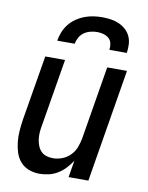

<svg xmlns="http://www.w3.org/2000/svg" viewBox="-84 -801 669 870"><g transform="rotate(10 250.0 -366.0)"><path d="M158 8Q132 8 108.5 -1Q85 -10 69.5 -28Q54 -46 46.5 -69.5Q39 -93 36.5 -118Q34 -143 36 -169Q38 -195 42 -221L92 -520H183L131 -207Q128 -192 127 -176Q126 -160 128 -145Q130 -130 135.5 -116Q141 -102 151 -91.5Q161 -81 175.5 -76.5Q190 -72 206 -72Q227 -72 248 -80Q269 -88 285 -104Q301 -120 309 -140.5Q317 -161 321 -182L377 -520H468L382 0H291L304 -78Q292 -59 276 -42Q260 -25 241 -13.5Q222 -2 200.5 3Q179 8 158 8ZM133 -600Q136 -620 144 -640Q152 -660 165.5 -677Q179 -694 197 -706.5Q215 -719 235 -726.5Q255 -734 275.5 -737Q296 -740 316 -740Q336 -740 356 -737Q376 -734 393 -726.5Q410 -719 424 -706.5Q438 -694 446 -677Q454 -660 455 -640Q456 -620 453 -600H373Q375 -615 372 -629.5Q369 -644 358.5 -653Q348 -662 334 -666Q320 -670 305 -670Q290 -670 274 -666Q258 -662 245 -653Q232 -644 224 -629.5Q216 -615 213 -600Z"/></g></svg>

Font: Iosevka SS04 Medium Oblique
Style: Regular
Weight: 500
Italic angle: -9°
Monospace: yes
Designer: Belleve Invis
Foundry: Belleve Invis
Version: Version 19.0.0; ttfautohint (v1.8.4)